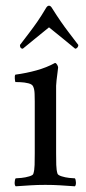

<svg xmlns="http://www.w3.org/2000/svg" viewBox="-20 -651 303 674"><path d="M152 -631Q158 -631 163 -622Q180 -595 193.5 -575.5Q207 -556 221.5 -537Q236 -518 255 -493Q255 -488 251.5 -484Q248 -480 244 -480Q226 -495 204.5 -512.5Q183 -530 167.5 -542.5Q152 -555 152 -555Q152 -555 136 -542Q120 -529 98.5 -511.5Q77 -494 60 -480Q50 -480 50 -493Q69 -518 83.5 -537Q98 -556 111.5 -575.5Q125 -595 141 -622Q146 -631 152 -631ZM177 -113Q177 -91 177.5 -72Q178 -53 182 -41Q184 -36 196.5 -32Q209 -28 223 -26.5Q237 -25 243 -25Q246 -21 246.5 -11Q247 -1 243 3Q213 1 190.5 -0.5Q168 -2 139 -2Q111 -2 88 -0.5Q65 1 35 3Q31 -1 31.5 -11Q32 -21 35 -25Q41 -25 55.5 -26.5Q70 -28 83 -32Q96 -36 97 -41Q101 -53 101.5 -72Q102 -91 102 -113V-295Q102 -305 101.5 -321Q101 -337 97 -346Q94 -355 80 -358.5Q66 -362 52 -362.5Q38 -363 34 -363Q33 -365 32 -375Q31 -385 34 -389Q72 -394 108 -404Q144 -414 173 -430Q177 -430 180.5 -424Q184 -418 184 -414Q184 -411 182 -397Q180 -383 178.5 -369Q177 -355 177 -350Z"/></svg>

Font: Amiri
Style: Regular
Weight: 400
Designer: Khaled Hosny
Version: Version 0.114